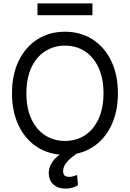

<svg xmlns="http://www.w3.org/2000/svg" viewBox="-20 -904 767 1133"><path d="M363.3 9.8Q272.5 9.8 201.7 -34.7Q130.9 -79.1 90.8 -161.6Q50.8 -244.1 50.8 -353.5Q50.8 -463.9 90.8 -545.9Q130.9 -627.9 201.7 -672.4Q272.5 -716.8 363.3 -716.8Q454.1 -716.8 524.9 -672.4Q595.7 -627.9 635.7 -545.9Q675.8 -463.9 675.8 -353.5Q675.8 -244.1 635.7 -161.6Q595.7 -79.1 524.9 -34.7Q454.1 9.8 363.3 9.8ZM363.3 -634.8Q298.8 -634.8 247.1 -602.1Q195.3 -569.3 165.5 -505.9Q135.7 -442.4 135.7 -353.5Q135.7 -264.6 165.5 -201.2Q195.3 -137.7 247.1 -105Q298.8 -72.3 363.3 -72.3Q428.7 -72.3 480 -105Q531.2 -137.7 561 -201.2Q590.8 -264.6 590.8 -353.5Q590.8 -442.4 561 -505.9Q531.2 -569.3 480 -602.1Q428.7 -634.8 363.3 -634.8ZM267.6 118.2Q267.6 91.8 280.3 66.4Q293 41 320.8 17.1Q348.6 -6.8 391.6 -26.4L431.6 2.9Q394.5 29.3 373.5 53.7Q352.5 78.1 352.5 106.4Q352.5 123 360.8 131.3Q369.1 139.6 388.7 139.6Q397.5 139.6 405.3 137.7Q413.1 135.7 420.9 133.8Q427.7 130.9 434.6 127.9L440.4 188.5Q427.7 197.3 409.2 203.1Q390.6 209 367.2 209Q323.2 209 295.9 185.1Q268.6 161.1 267.6 118.2ZM525.4 -814.5H201.2V-883.8H525.4Z"/></svg>

Font: Pretendard Std Variable
Style: Regular
Weight: 400
Designer: Base glyphs from Inter by Rasmus Andersson; Hangeul glyphs from Noto Sans CJK(Source Han Sans) by Jang Soo-young and Kan
Foundry: Kil Hyung-jin
Version: Version 1.309;Glyphs 3.2 (3225)